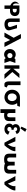

<svg xmlns="http://www.w3.org/2000/svg" viewBox="3845 -4925 1268 8998"><g transform="rotate(90 4479.0 -426.0)"><path d="M397 -389.5V-575.6H442.1C505 -575.6 564.5 -554.4 564.5 -482.1C564.5 -410.7 505 -389.5 442.1 -389.5ZM237.2 -271V-1.9H397V-262H493.1C629.9 -262 732.8 -342.7 732.8 -487.2C732.8 -632.6 629.9 -703.1 493.1 -703.1H237.2V-396.2C141.5 -394.8 108.8 -576.7 174.9 -678C88.4 -645 -75 -430.2 237.2 -271Z M1301.1 -587.5H1141.3L1234.4 -309.5C1270.9 -200.5 1198.7 -158.2 1120.5 -158.2C1042.3 -158.2 1006.6 -192.2 1006.6 -309.5V-715H846.8V-262.8C846.8 -89.4 942 -1 1120.5 -1C1299 -1 1441.2 -98.6 1394.2 -262.8Z M1976 0H2180L1777 -773H1573L1750 -433L1507 0H1711L1854 -263Z M2466 -256C2466 -327 2519 -377 2586 -377C2652 -377 2705 -327 2705 -256C2705 -186 2655 -136 2586 -136C2514 -136 2466 -186 2466 -256ZM2278 -256C2278 -106 2383 15 2533 15C2603 15 2663 -16 2701 -58H2703L2755 0H2930L2843 -258L2930 -513H2753L2701 -464C2659 -505 2602 -528 2533 -528C2383 -528 2278 -406 2278 -256Z M3679.7 -0.9 3353.3 -369.8 3635.5 -702.1H3441.7L3201.1 -415.7V-702.1H3041.3V-0.9H3201.1V-298.4L3459.5 -0.9Z M3795 -199C3798.5 -108.5 3819.4 -28.9 3887 -3C3906 4.3 3945 0 4029.1 0C4057.8 -21.3 4079 -113 4079 -113C4063.8 -113 3971.1 -140.2 3970 -191V-753H3793Z M4980.1 -727 4538.1 -726.9C4345.3 -726.6 4184.9 -568.6 4184.9 -363.9C4184.9 -159.1 4331.1 -0.1 4538.5 -0.1C4740 -0.1 4891.3 -159.1 4891.3 -363.9C4891.3 -452.3 4861.8 -531.9 4812.8 -594L4944.1 -604ZM4538.5 -573C4646.5 -573 4718.7 -468.5 4718.7 -363.9C4718.7 -259.4 4666 -154.8 4538.5 -154.8C4407.6 -154.8 4357.5 -259.4 4357.5 -363.9C4357.5 -468.4 4430.5 -573 4538.5 -573Z M5276 -513H5098V188H5275V6.6C5304.9 12.3 5338.9 15 5377 15C5569 15 5655 -54 5655 -226V-513H5478V-269C5478 -168 5451 -129 5377 -129C5303 -129 5276 -168 5276 -269Z M6134 -511.8 6259.8 -573C6259.8 -573 6224.1 -726.9 6027.8 -726.9C5894.3 -726.9 5797.4 -641.9 5797.4 -522.9C5797.4 -465.1 5821.2 -420.9 5859.5 -391.1C5805 -358 5770.2 -304.4 5770.2 -230.5C5770.2 -96.2 5879.8 -0.1 6030.3 -0.1C6246.2 -0.1 6293.8 -172.7 6293.8 -172.7L6145.9 -244.9C6145.9 -244.9 6136.5 -137.8 6031.2 -137.8C5972.5 -137.8 5930 -171 5930 -230.5C5930 -290.8 5975 -333.3 6031.2 -333.3C6048.2 -333.3 6061.8 -328.2 6061.8 -328.2V-432.8H6026.9C5984.4 -432.8 5942.8 -470.2 5942.8 -521.2C5942.8 -566.2 5984.4 -598.5 6029.5 -598.5C6117.8 -598.5 6134 -511.8 6134 -511.8ZM5915.3 -796.2 5998.1 -749.1 6158 -973 6027.7 -1040.2Z M6602.6 -513H6392.6L6667.6 0H6787.6C6886 -91.8 7097.2 -394.7 7062.6 -513H6852.6C6893.4 -445 6840.9 -295.8 6746.6 -160Z M7359 -550H7182V-226C7182 -54 7268 15 7460 15C7542.5 15 7605.4 2.3 7650.3 -25.9C7695.1 1.6 7757.5 14 7839 14C8031 14 8117 -55 8117 -227V-550H7940V-270C7940 -169 7913 -130 7839 -130C7765 -130 7738 -169 7738 -270V-480H7561V-269C7561 -168 7534 -129 7460 -129C7386 -129 7359 -168 7359 -269Z M8442.6 -513H8232.6L8507.6 0H8627.6C8726 -91.8 8937.2 -394.7 8902.6 -513H8692.6C8733.4 -445 8680.9 -295.8 8586.6 -160Z"/></g></svg>

Font: Sztylet
Style: Bd
Weight: 700
Foundry: Cannot Into Space Fonts, PlusOne Fonts
Version: Version 0.12